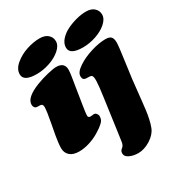

<svg xmlns="http://www.w3.org/2000/svg" viewBox="-211 -842 1086 1177"><g transform="rotate(-30 332.0 -253.5)"><path d="M32.7 -579.1Q32.7 -616.7 70.6 -647.9Q108.4 -679.2 157 -694.6Q205.6 -710 247.6 -710Q285.6 -710 306.2 -691.2Q326.7 -672.4 326.7 -645Q326.7 -614.7 295.7 -587.4Q264.6 -560.1 218 -544.2Q171.4 -528.3 125 -528.3Q32.7 -528.3 32.7 -579.1ZM359.9 -579.1Q359.9 -607.9 382.3 -633.3Q404.8 -658.7 438.2 -675Q471.7 -691.4 508.3 -700.7Q544.9 -710 575.2 -710Q613.3 -710 633.5 -691.2Q653.8 -672.4 653.8 -645Q653.8 -614.7 623 -587.4Q592.3 -560.1 545.7 -544.2Q499 -528.3 452.6 -528.3Q359.9 -528.3 359.9 -579.1ZM48.8 -217.3Q64.9 -300.8 64.9 -329.1Q64.9 -345.2 56.6 -350.1Q51.3 -353 42 -353H29.3Q23.4 -353 18.6 -354.5Q14.2 -356 11.2 -358.9Q2.4 -367.7 2.4 -382.8Q2.4 -432.1 103.5 -471.7Q144 -487.3 186.8 -497.3Q229.5 -507.3 247.6 -507.3Q306.6 -507.3 306.6 -454.1Q306.6 -444.3 304.9 -430.9Q303.2 -417.5 300.8 -402.1Q298.3 -386.7 292.2 -349.6Q286.1 -312.5 280.3 -273.9Q277.8 -257.8 272.9 -228Q268.1 -198.2 265.9 -181.4Q263.7 -164.6 263.7 -151.4Q263.7 -146.5 267.8 -142.6Q272 -138.7 277.3 -138.7Q283.7 -138.7 291.5 -139.6Q297.4 -141.1 304.2 -141.1Q314 -141.1 321.5 -132.1Q329.1 -123 329.1 -112.8Q329.1 -99.1 324.7 -88.6Q320.3 -78.1 308.1 -67.4Q295.9 -56.6 288.1 -51Q280.3 -45.4 259.3 -32.2Q227.5 -12.2 188.2 0.2Q148.9 12.7 113.3 12.7Q70.3 12.7 48.1 -7.6Q25.9 -27.8 25.9 -60.1Q25.9 -78.6 29.1 -102.8Q32.2 -127 35.4 -145.5Q38.6 -164.1 48.8 -217.3ZM408.7 -206.5Q413.6 -242.2 416 -264.2Q418.5 -286.1 419.4 -307.6Q420.4 -329.1 417 -339.6Q413.6 -350.1 405.8 -352.1Q397.5 -354 385.7 -354Q374 -354 371.1 -354.5Q361.8 -356 357.4 -359.4Q349.1 -365.7 349.1 -383.8Q349.1 -411.1 392.1 -439.9Q435.1 -468.8 492.7 -486.3Q550.3 -503.9 594.7 -503.9Q623.5 -503.9 634.5 -491.5Q645.5 -479 645.5 -452.1Q645.5 -427.7 632.1 -333.3Q618.7 -238.8 615.7 -211.9L600.1 -66.9Q595.7 -24.9 592.5 -0.5Q589.4 23.9 582.8 55.4Q576.2 86.9 566.9 109.9Q551.8 147.9 508.1 175.3Q464.4 202.6 422.4 202.6Q387.7 202.6 361.1 189.9Q334.5 177.2 334.5 155.8Q334.5 143.1 339.4 135.7Q341.8 132.3 347.2 127.9Q355.5 122.6 360.4 113.3Q365.2 105.5 367.2 91.8Q376 32.7 386.2 -43.9Z"/></g></svg>

Font: Cooper* Black
Style: Italic
Weight: 900
Italic angle: -7°
Designer: Owen Earl
Foundry: indestructible type*
Version: Version 0.001